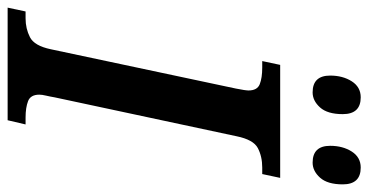

<svg xmlns="http://www.w3.org/2000/svg" viewBox="-267 -714 965 503"><g transform="rotate(90 215.5 -462.5)"><path d="M-16 0H279L290 -47H272Q246 -47 229 -53.5Q212 -60 212 -83Q212 -90 214.5 -100.5Q217 -111 219 -123L321 -600Q330 -644 352 -655.5Q374 -667 403 -667H420L430 -714H134L124 -667H141Q168 -667 184.5 -660.5Q201 -654 201 -631Q201 -623 196 -598L93 -113Q84 -70 61.5 -58.5Q39 -47 12 -47H-6ZM390 -799Q412 -799 429.5 -818.5Q447 -838 447 -878Q447 -925 403 -925Q376 -925 361 -901.5Q346 -878 346 -845Q346 -799 390 -799ZM206 -799Q228 -799 245.5 -818.5Q263 -838 263 -878Q263 -925 219 -925Q192 -925 177 -901.5Q162 -878 162 -845Q162 -799 206 -799Z"/></g></svg>

Font: Noto Serif SemiCondensed Semi
Style: Italic
Weight: 600
Width: 4
Italic angle: -12°
Designer: Monotype Design Team
Foundry: Monotype Imaging Inc.
Version: Version 1.901